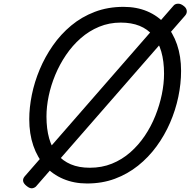

<svg xmlns="http://www.w3.org/2000/svg" viewBox="-20 -972 1029 1037"><path d="M450 19Q380 19 322 -5.5Q264 -30 223 -75.5Q182 -121 160 -185Q138 -249 138 -328Q138 -391 152 -460Q166 -529 194.5 -597Q223 -665 265.5 -726Q308 -787 364.5 -834Q421 -881 492 -908Q563 -935 647 -935Q718 -935 775 -911Q832 -887 873 -841.5Q914 -796 936 -732Q958 -668 958 -589Q958 -520 943 -448.5Q928 -377 898.5 -309Q869 -241 825.5 -181.5Q782 -122 725.5 -77Q669 -32 600.5 -6.5Q532 19 450 19ZM465 -66Q530 -66 584.5 -88Q639 -110 683.5 -149Q728 -188 762 -238.5Q796 -289 819 -346.5Q842 -404 854 -462Q866 -520 866 -574Q866 -642 851 -693.5Q836 -745 806.5 -780Q777 -815 733.5 -832.5Q690 -850 632 -850Q570 -850 515.5 -827.5Q461 -805 416 -765.5Q371 -726 336.5 -675Q302 -624 278.5 -567.5Q255 -511 243 -453.5Q231 -396 231 -343Q231 -276 245.5 -224.5Q260 -173 289.5 -138Q319 -103 362.5 -84.5Q406 -66 465 -66ZM178 31Q171 41 156.5 44.5Q142 48 123 32Q92 7 113 -19L916 -940Q924 -951 940 -952Q956 -953 972 -940Q986 -930 988.5 -915.5Q991 -901 980 -888Z"/></svg>

Font: Playwrite DE LA
Style: Regular
Weight: 400
Designer: Veronika Burian, José Scaglione
Foundry: TypeTogether
Version: Version 1.002